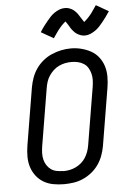

<svg xmlns="http://www.w3.org/2000/svg" viewBox="-63 -1021 727 1075"><g transform="rotate(-5 300.0 -483.5)"><path d="M253 8Q222 8 192.5 2.5Q163 -3 138.5 -17.5Q114 -32 96.5 -55Q79 -78 70.5 -105.5Q62 -133 62 -163.5Q62 -194 67 -225L121 -550Q126 -577 135.5 -603Q145 -629 161.5 -652.5Q178 -676 201 -694.5Q224 -713 250 -724Q276 -735 302.5 -740.5Q329 -746 357 -746Q387 -746 416 -738.5Q445 -731 470 -717Q495 -703 512.5 -680Q530 -657 538.5 -629.5Q547 -602 547 -571.5Q547 -541 542 -510L488 -185Q483 -158 473.5 -132Q464 -106 447.5 -82.5Q431 -59 408.5 -41Q386 -23 360 -11.5Q334 0 306.5 4Q279 8 253 8ZM254 -65Q272 -65 290 -68.5Q308 -72 325 -80Q342 -88 356.5 -100.5Q371 -113 381 -129Q391 -145 397 -162Q403 -179 406 -197L460 -522Q463 -541 463.5 -559.5Q464 -578 459.5 -595.5Q455 -613 446 -628Q437 -643 422 -652.5Q407 -662 389.5 -666Q372 -670 353 -670Q335 -670 317.5 -666.5Q300 -663 283 -655Q266 -647 252 -634Q238 -621 227.5 -605.5Q217 -590 211.5 -573Q206 -556 203 -538L149 -213Q146 -194 145.5 -175.5Q145 -157 149 -140Q153 -123 162.5 -108Q172 -93 186 -83Q200 -73 218 -69.5Q236 -66 254 -66Q254 -66 254 -65.5Q254 -65 254 -65ZM267 -811 197 -851Q208 -869 219 -883.5Q230 -898 240 -910Q250 -922 259.5 -932.5Q269 -943 282.5 -952.5Q296 -962 311 -968Q326 -974 342 -974Q347 -974 352.5 -973.5Q358 -973 363 -971.5Q368 -970 372.5 -968Q377 -966 382 -963.5Q387 -961 390.5 -958Q394 -955 397.5 -952Q401 -949 405 -944.5Q409 -940 412 -936Q415 -932 417.5 -928Q420 -924 422.5 -920Q425 -916 428 -911.5Q431 -907 433.5 -903Q436 -899 439 -894.5Q442 -890 444 -887Q448 -890 454 -895.5Q460 -901 463.5 -904.5Q467 -908 470.5 -912Q474 -916 478.5 -921Q483 -926 487.5 -932Q492 -938 496.5 -945Q501 -952 506.5 -959.5Q512 -967 517 -975L587 -935Q575 -917 564.5 -902.5Q554 -888 544 -876Q534 -864 524.5 -853.5Q515 -843 501.5 -833.5Q488 -824 473 -817.5Q458 -811 442 -811Q436 -811 430 -812Q424 -813 418 -815Q412 -817 406.5 -820Q401 -823 396 -826Q391 -829 387 -833Q383 -837 378.5 -842Q374 -847 370.5 -851.5Q367 -856 364 -861Q361 -866 358.5 -870.5Q356 -875 352 -881Q348 -887 345 -891.5Q342 -896 340 -899Q336 -896 330 -890.5Q324 -885 320.5 -881.5Q317 -878 313.5 -874Q310 -870 305.5 -864.5Q301 -859 296.5 -853.5Q292 -848 287.5 -841Q283 -834 277.5 -826.5Q272 -819 267 -811Z"/></g></svg>

Font: Iosevka Etoile Oblique
Style: Regular
Weight: 400
Italic angle: -9°
Designer: Belleve Invis
Foundry: Belleve Invis
Version: Version 15.5.2; ttfautohint (v1.8.4)